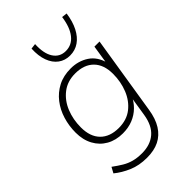

<svg xmlns="http://www.w3.org/2000/svg" viewBox="-272 -832 1114 1114"><g transform="rotate(-45 285.0 -275.0)"><path d="M241 188Q177 188 127 166.5Q77 145 39 114L58 79Q88 101 114.5 117Q141 133 171 141Q201 149 239 149Q307 149 350 112.5Q393 76 405 0L426 -133L434 -132Q417 -95 389.5 -68Q362 -41 325 -26Q288 -11 242 -11Q185 -11 142 -35.5Q99 -60 75 -104.5Q51 -149 51 -208Q51 -263 66.5 -314Q82 -365 113 -405Q144 -445 189 -468.5Q234 -492 294 -492Q356 -492 404 -460.5Q452 -429 469 -362H462L481 -484H523L446 -2Q436 63 409.5 105Q383 147 341.5 167.5Q300 188 241 188ZM248 -50Q313 -50 357 -84.5Q401 -119 423.5 -175Q446 -231 446 -296Q446 -371 405.5 -412Q365 -453 292 -453Q228 -453 183.5 -418.5Q139 -384 116.5 -328.5Q94 -273 94 -208Q94 -132 134.5 -91Q175 -50 248 -50ZM345 -547Q304 -547 273.5 -569.5Q243 -592 227.5 -634Q212 -676 215 -734L248 -738Q244 -664 270.5 -623.5Q297 -583 346 -583Q396 -583 428 -623.5Q460 -664 470 -738L503 -734Q495 -676 473.5 -634Q452 -592 419.5 -569.5Q387 -547 345 -547Z"/></g></svg>

Font: Nunito Sans 12pt ExtraLight 12pt ExtraLight
Style: Italic
Weight: 250
Italic angle: -9°
Version: Version 3.101;gftools[0.9.27]